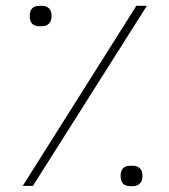

<svg xmlns="http://www.w3.org/2000/svg" viewBox="-20 -638 579 659"><path d="M448 -618H484L93 0H58ZM394 -34Q394 -69 427 -69H436Q451 -69 460 -60.5Q469 -52 469 -34Q469 -17 460 -8Q451 1 436 1H427Q394 1 394 -34ZM82 -583Q82 -618 115 -618H124Q139 -618 148 -609.5Q157 -601 157 -583Q157 -566 148 -557Q139 -548 124 -548H115Q82 -548 82 -583Z"/></svg>

Font: IBM Plex Sans Arabic ExtraLight
Style: Regular
Weight: 200
Designer: Mike Abbink, Paul van der Laan, Pieter van Rosmalen, Wael Morcos, Khajak Apelian
Foundry: Bold Monday
Version: Version 1.1